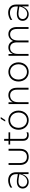

<svg xmlns="http://www.w3.org/2000/svg" viewBox="2100 -2864 770 5009"><g transform="rotate(-90 2484.5 -360.0)"><path d="M447 0H495V-325C495 -472 397 -531 282 -531C217 -531 148 -509 94 -471V-424C148 -463 216 -485 276 -485C371 -485 445 -439 445 -325V-279L345 -296C312 -302 283 -305 256 -305C124 -305 70 -237 70 -151C70 -64 144 4 243 4C325 4 406 -49 447 -171ZM117 -151C117 -219 163 -264 262 -264C284 -264 310 -262 338 -257L445 -238C417 -97 333 -35 253 -35C179 -35 117 -83 117 -151Z M896 4C1017 4 1106 -67 1106 -224V-521H1056V-222C1056 -104 997 -42 896 -42C795 -42 735 -104 735 -222V-521H685V-224C685 -67 775 4 896 4Z M1536 -8V-53C1515 -43 1491 -37 1468 -37C1415 -37 1366 -67 1366 -141V-479H1536V-522H1366V-636H1316V-522H1217V-479H1316V-137C1316 -36 1389 5 1463 5C1488 5 1513 0 1536 -8Z M1854 4C1996 4 2103 -106 2103 -261C2103 -416 1996 -526 1854 -526C1711 -526 1603 -416 1603 -261C1603 -106 1711 4 1854 4ZM1854 -41C1741 -41 1654 -130 1654 -261C1654 -392 1741 -481 1854 -481C1966 -481 2053 -392 2053 -261C2053 -130 1966 -41 1854 -41ZM1818 -608H1857L1934 -725H1887Z M2507 -526C2420 -526 2353 -482 2321 -410V-522H2273V0H2323V-278C2323 -402 2390 -481 2499 -481C2592 -481 2649 -418 2649 -301V0H2699V-305C2699 -450 2621 -526 2507 -526Z M3113 4C3255 4 3362 -106 3362 -261C3362 -416 3255 -526 3113 -526C2970 -526 2862 -416 2862 -261C2862 -106 2970 4 3113 4ZM3113 -41C3000 -41 2913 -130 2913 -261C2913 -392 3000 -481 3113 -481C3225 -481 3312 -392 3312 -261C3312 -130 3225 -41 3113 -41Z M4099 -526C4018 -526 3951 -479 3919 -402C3893 -483 3831 -526 3749 -526C3670 -526 3611 -483 3580 -412V-522H3532V0H3582V-281C3582 -403 3642 -481 3741 -481C3830 -481 3883 -417 3883 -302V0H3933V-281C3933 -403 3992 -481 4092 -481C4181 -481 4233 -417 4233 -302V0H4283V-305C4283 -449 4210 -526 4099 -526Z M4822 0H4870V-325C4870 -472 4772 -531 4657 -531C4592 -531 4523 -509 4469 -471V-424C4523 -463 4591 -485 4651 -485C4746 -485 4820 -439 4820 -325V-279L4720 -296C4687 -302 4658 -305 4631 -305C4499 -305 4445 -237 4445 -151C4445 -64 4519 4 4618 4C4700 4 4781 -49 4822 -171ZM4492 -151C4492 -219 4538 -264 4637 -264C4659 -264 4685 -262 4713 -257L4820 -238C4792 -97 4708 -35 4628 -35C4554 -35 4492 -83 4492 -151Z"/></g></svg>

Font: Chess Sans Light
Style: Regular
Weight: 300
Designer: Wolf Bōese
Foundry: Wolf Bōese
Version: Version 7.223;Glyphs 3.3 (3306)